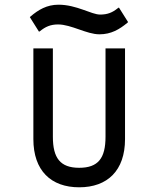

<svg xmlns="http://www.w3.org/2000/svg" viewBox="-20 -786 689 817"><path d="M229 -766C179 -766 143 -744 110 -716L107 -713L146 -651L151 -654C173 -672 195 -682 227 -682C283 -682 349 -640 403 -640C453 -640 488 -661 522 -689L525 -692L486 -754L481 -751C459 -733 438 -724 406 -724C369 -724 306 -766 229 -766ZM429 -204C429 -113 398 -72 317 -72C236 -72 205 -114 205 -204V-580H122V-194C122 -60 197 11 317 11C437 11 512 -60 512 -194V-580H429Z"/></svg>

Font: Charger Monospace
Style: Regular
Weight: 400
Designer: Jasper
Foundry: Cannot Into Space Fonts
Version: Version 0.980